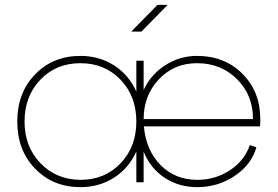

<svg xmlns="http://www.w3.org/2000/svg" viewBox="-20 -750 1142 790"><path d="M1051 -260Q1051 -256 1051 -246Q1050 -236 1050 -230H572Q581 -131 641 -70.5Q701 -10 792 -10Q866 -10 926 -49.5Q986 -89 1008 -153L1035 -144Q1015 -73 946 -26.5Q877 20 792 20Q716 20 657.5 -18.5Q599 -57 571 -126V0H541V-127Q511 -59 450 -19.5Q389 20 311 20Q198 20 124.5 -56Q51 -132 51 -250Q51 -368 124.5 -444Q198 -520 311 -520Q389 -520 450 -480.5Q511 -441 541 -373V-500H571V-380Q601 -444 660.5 -482Q720 -520 791 -520Q904 -520 977.5 -446.5Q1051 -373 1051 -260ZM81 -250Q81 -147 146 -79Q211 -11 311 -10Q411 -10 476 -78Q541 -146 541 -250Q541 -354 476 -422Q411 -490 311 -490Q211 -490 146 -422Q81 -354 81 -250ZM571 -260H1021Q1021 -359 955 -424.5Q889 -490 791 -490Q696 -490 633.5 -423.5Q571 -357 571 -260ZM628 -730H670L562 -620H520Z"/></svg>

Font: Metropolitano Thin
Style: Regular
Weight: 250
Designer: Fonts by Alex Slobzheninov & Chris M. Simpson / Changes by Cristiano Sobral
Foundry: Fonts by Alex Slobzheninov & Chris M. Simpson / Changes by Cristiano Sobral
Version: Version 1.00;August 30, 2020;FontCreator 13.0.0.2681 64-bit